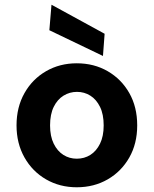

<svg xmlns="http://www.w3.org/2000/svg" viewBox="-20 -781 651 813"><path d="M305 12Q233 12 175 -21.5Q117 -55 83.5 -114.5Q50 -174 50 -250Q50 -327 83.5 -386.5Q117 -446 175 -479.5Q233 -513 305 -513Q378 -513 436 -479.5Q494 -446 527.5 -387Q561 -328 561 -250Q561 -173 527.5 -114Q494 -55 436 -21.5Q378 12 305 12ZM305 -109Q337 -109 362.5 -125Q388 -141 403.5 -172.5Q419 -204 419 -250Q419 -297 403.5 -328.5Q388 -360 362.5 -376Q337 -392 306 -392Q275 -392 249 -376Q223 -360 207.5 -328.5Q192 -297 192 -250Q192 -204 207.5 -172.5Q223 -141 248.5 -125Q274 -109 305 -109ZM416 -544 189 -653 198 -761 423 -638Z"/></svg>

Font: DM Sans 18pt ExtraBold
Style: Regular
Weight: 800
Designer: Colophon Foundry, Jonny Pinhorn
Foundry: Colophon Foundry
Version: Version 4.004;gftools[0.9.30]